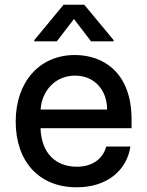

<svg xmlns="http://www.w3.org/2000/svg" viewBox="-20 -787 627 818"><path d="M306.5 11C437.5 11 520.6 -62.5 535.5 -162.6H432.5C418 -108.7 371.8 -76.7 307.5 -76.7C216.6 -76.7 155.9 -135.3 152.7 -240.8H540.5V-278.4C540.5 -475.5 422.6 -552.6 299 -552.6C147 -552.6 46.9 -436.8 46.9 -269.2C46.9 -99.8 145.6 11 306.5 11ZM126.1 -610.8H221.9L295.1 -706L367.9 -610.8H464.1V-616.1L339.1 -766.7H250.7L126.1 -616.1ZM153.1 -320.3C157.7 -397.7 213.4 -464.8 299.7 -464.8C382.1 -464.8 436.1 -403.8 436.4 -320.3Z"/></svg>

Font: Magic Ui Pro Medium
Style: Regular
Weight: 500
Designer: Stefan Endress, Andreas Faust
Version: Version 1.000;FEAKit 1.0